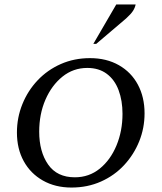

<svg xmlns="http://www.w3.org/2000/svg" viewBox="-20 -832 726 862"><path d="M301 10Q228 10 172.5 -21.5Q117 -53 86.5 -108.5Q56 -164 56 -237Q56 -304 80.5 -364.5Q105 -425 149 -471.5Q193 -518 253 -544.5Q313 -571 384 -571Q458 -571 513.5 -539.5Q569 -508 599 -452Q629 -396 629 -323Q629 -257 605 -197.5Q581 -138 537.5 -91Q494 -44 433.5 -17Q373 10 301 10ZM316 -36Q380 -36 428 -75Q476 -114 503 -179Q530 -244 530 -321Q530 -380 512.5 -427Q495 -474 459.5 -500.5Q424 -527 372 -527Q309 -527 260.5 -488Q212 -449 184 -384.5Q156 -320 156 -241Q156 -151 196 -93.5Q236 -36 316 -36ZM399 -635 502 -812H589Q586 -797 577 -783Q568 -769 546 -749L412 -635Z"/></svg>

Font: Spectral SC Medium
Style: Italic
Weight: 500
Italic angle: -10°
Designer: Jean-Baptiste Levee
Foundry: Production Type
Version: Version 2.001